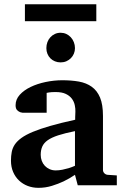

<svg xmlns="http://www.w3.org/2000/svg" viewBox="-20 -882 593 914"><path d="M350.1 0 336.9 -49.8Q311 -32.2 282.7 -18.6Q257.8 -6.8 227.1 2.7Q196.3 12.2 163.1 12.2Q135.7 12.2 112.1 3.2Q88.4 -5.9 70.6 -22.7Q52.7 -39.6 42.5 -63.5Q32.2 -87.4 32.2 -117.2Q32.2 -139.6 35.9 -158.7Q39.6 -177.7 50.5 -194.1Q61.5 -210.4 82 -225.3Q102.5 -240.2 136.5 -254.4Q170.4 -268.6 219.7 -282.7Q269 -296.9 337.9 -312V-324.2Q337.9 -331.5 338.4 -337.4Q338.4 -344.2 338.9 -351.1Q339.4 -365.2 335.9 -381.6Q332.5 -397.9 322.3 -411.9Q312 -425.8 293.5 -434.8Q274.9 -443.8 245.1 -443.8Q234.9 -443.8 226.8 -443.4Q218.8 -442.9 213.4 -441.9Q207 -440.9 202.1 -439.9V-345.2H99.1Q86.4 -344.2 76.7 -347.7Q68.4 -350.6 61.3 -357.9Q54.2 -365.2 54.2 -380.9Q54.2 -408.7 74 -430.7Q93.8 -452.6 125.7 -468Q157.7 -483.4 197.5 -491.7Q237.3 -500 276.9 -500Q319.8 -500 355.5 -493.7Q391.1 -487.3 416.7 -469Q442.4 -450.7 456.3 -417.5Q470.2 -384.3 470.2 -330.1V-73.2Q470.2 -64 476.6 -57.4Q482.9 -50.8 492.2 -49.8L536.1 -46.9V0ZM336.9 -257.8Q288.6 -248 257.1 -237.8Q225.6 -227.5 207 -214.4Q188.5 -201.2 181.2 -184.3Q173.8 -167.5 173.8 -145Q173.8 -129.4 179 -116Q184.1 -102.5 193.6 -92.5Q203.1 -82.5 216.3 -76.7Q229.5 -70.8 245.1 -70.8Q261.2 -70.8 277.6 -74.2Q293.9 -77.6 307.1 -81.5Q322.8 -86.4 336.9 -92.8ZM98.6 -781.2V-861.8H438.5V-781.2ZM336.9 -652.8Q336.9 -639.2 331.8 -626.7Q326.7 -614.3 317.4 -605Q308.1 -595.7 295.7 -590.3Q283.2 -585 268.6 -585Q253.9 -585 241.5 -590.1Q229 -595.2 220 -604.2Q210.9 -613.3 205.8 -625.7Q200.7 -638.2 200.7 -652.8Q200.7 -668 205.6 -681.2Q210.4 -694.3 219.5 -704.3Q228.5 -714.4 241 -720.2Q253.4 -726.1 268.6 -726.1Q282.7 -726.1 295.2 -720.5Q307.6 -714.8 316.9 -704.8Q326.2 -694.8 331.5 -681.4Q336.9 -668 336.9 -652.8Z"/></svg>

Font: Charis SIL Eur
Style: Bold
Weight: 700
Foundry: SIL International
Version: Version 5.000